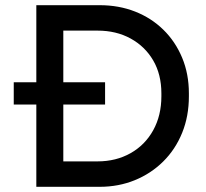

<svg xmlns="http://www.w3.org/2000/svg" viewBox="-20 -720 794 740"><path d="M33 -317V-403H385V-317ZM120 0V-700H364Q438 -700 500.5 -675.5Q563 -651 609.5 -605.5Q656 -560 682 -497.5Q708 -435 708 -360V-349Q708 -272 682 -208Q656 -144 609 -97.5Q562 -51 499.5 -25.5Q437 0 364 0ZM224 -54 180 -98H356Q427 -98 483 -129.5Q539 -161 570.5 -218Q602 -275 602 -349V-360Q602 -433 570.5 -487Q539 -541 483.5 -571.5Q428 -602 356 -602H180L224 -646Z"/></svg>

Font: SUSE Medium
Style: Regular
Weight: 500
Designer: Rene Bieder
Foundry: SUSE
Version: Version 1.000